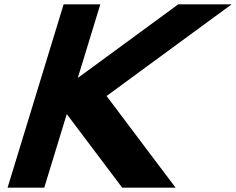

<svg xmlns="http://www.w3.org/2000/svg" viewBox="-20 -805 1094 890"><path d="M290.4 -275H289.1L211.1 -20L185.1 65H15.1L41.1 -20L119.1 -275L171 -445L249 -700L275 -785H445L419 -700L341 -445H342.4L775 -762L806 -785H1054L853.1 -638L474.1 -360L683.1 -82L794.1 65H546.1L529.2 42Z"/></svg>

Font: Nordica Plus
Style: NordicaClassicBkObl
Weight: 900
Version: Version 1.01